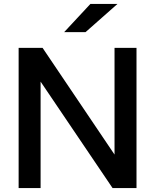

<svg xmlns="http://www.w3.org/2000/svg" viewBox="-20 -959 791 979"><path d="M187 0H75V-715H197L603 -113H564V-715H676V0H554L147 -602H187ZM579 -939 416 -795H307L441 -939Z"/></svg>

Font: Wix Madefor Display SemiBold
Style: Regular
Weight: 600
Designer: Dalton Maag Ltd
Foundry: Dalton Maag Ltd
Version: Version 3.100